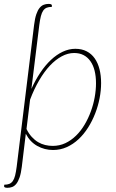

<svg xmlns="http://www.w3.org/2000/svg" viewBox="-48 -744 578 960"><path d="M84.5 -99Q96 -75.5 110.8 -59.5Q125.5 -43.5 142.2 -33.5Q159 -23.5 177.8 -19Q196.5 -14.5 215.5 -14.5Q249.5 -14.5 278.8 -28.2Q308 -42 332.2 -65.8Q356.5 -89.5 375 -120.8Q393.5 -152 406.2 -186.8Q419 -221.5 425.5 -257.8Q432 -294 432 -327.5Q432 -362.5 425 -390.5Q418 -418.5 404 -438.2Q390 -458 369.8 -468.5Q349.5 -479 322.5 -479Q291.5 -479 260.8 -462.5Q230 -446 201.5 -415.8Q173 -385.5 147.8 -342.2Q122.5 -299 102.5 -246ZM109 -299.5Q129 -344 153.8 -381Q178.5 -418 206.8 -444.5Q235 -471 266 -485.5Q297 -500 328.5 -500Q361 -500 385.2 -487.5Q409.5 -475 425.5 -452.2Q441.5 -429.5 449.5 -398Q457.5 -366.5 457.5 -329Q457.5 -292 450 -253Q442.5 -214 428 -176.8Q413.5 -139.5 392.5 -106.2Q371.5 -73 344.8 -48Q318 -23 286 -8.5Q254 6 217 6Q175 6 138.5 -14.2Q102 -34.5 81 -75L61 90Q57 122.5 50 142.8Q43 163 33.8 174.8Q24.5 186.5 13.2 190.8Q2 195 -11 195Q-29 195 -27.5 186L-26.5 179.5Q-12 179.5 -1.8 175.5Q8.5 171.5 15.8 161.5Q23 151.5 27.5 133.8Q32 116 35.5 89L122.5 -619.5Q126.5 -652 133.5 -672.5Q140.5 -693 150 -704.5Q159.5 -716 170.8 -720.2Q182 -724.5 195 -724.5Q212 -724.5 211.5 -716L211 -709.5Q196 -709.5 185.8 -705.5Q175.5 -701.5 168.2 -691.2Q161 -681 156.5 -663.5Q152 -646 148.5 -619Z"/></svg>

Font: Lato ExtraLight
Style: Italic
Weight: 275
Italic angle: -7°
Designer: Lukasz Dziedzic with Adam Twardoch and Botio Nikoltchev
Foundry: tyPoland Lukasz Dziedzic
Version: Version 2.015; 2015-08-06; http://www.latofonts.com/